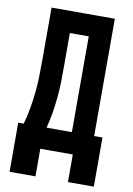

<svg xmlns="http://www.w3.org/2000/svg" viewBox="-96 -795 692 1001"><g transform="rotate(10 250.0 -294.5)"><path d="M27 146V-114H56Q68 -156 75.5 -199Q83 -242 87.5 -285.5Q92 -329 93 -372.5Q94 -416 94 -459V-735H429V-114H473V146H336V0H164V146ZM177 -114H311V-621H211V-459Q211 -416 210.5 -372.5Q210 -329 206 -285.5Q202 -242 195 -199Q188 -156 177 -114Z"/></g></svg>

Font: Iosevka Term Curly Heavy
Style: Regular
Weight: 900
Designer: Belleve Invis
Foundry: Belleve Invis
Version: Version 32.3.0